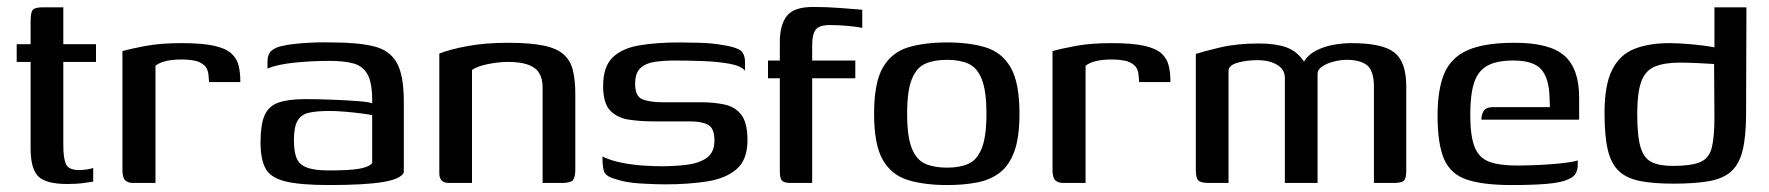

<svg xmlns="http://www.w3.org/2000/svg" viewBox="-20 -526 5085 552"><path d="M173 3Q113 3 90.5 -18.5Q68 -40 68 -100V-348H28V-399H68V-465Q68 -491 74.5 -498Q81 -505 104 -505H162Q162 -503 162 -496.5Q162 -490 162 -478V-399H256V-348H162V-109Q162 -70 170 -53.5Q178 -37 208 -37Q218 -37 230.5 -39Q243 -41 248 -43V-4Q242 -3 222 0Q202 3 173 3Z M427 0H363Q348 0 340 -7.5Q332 -15 332 -38V-379Q356 -386 399 -394Q442 -402 502 -402Q561 -402 595 -394.5Q629 -387 645 -372.5Q661 -358 666 -337.5Q671 -317 671 -290H581L580 -304Q579 -328 567 -338.5Q555 -349 538 -352Q521 -355 504 -355Q449 -355 427 -337Z M926 6Q843 6 800.5 -4.5Q758 -15 743.5 -41.5Q729 -68 729 -117Q729 -167 740.5 -194Q752 -221 780.5 -231Q809 -241 857 -241Q891 -241 932 -239.5Q973 -238 1006.5 -235.5Q1040 -233 1050 -229Q1051 -285 1037.5 -310.5Q1024 -336 996.5 -343.5Q969 -351 928 -351Q877 -351 827.5 -346Q778 -341 749 -329V-348Q749 -371 761.5 -381Q774 -391 792 -394Q812 -399 851.5 -402Q891 -405 934 -404Q1008 -404 1054 -393Q1100 -382 1120.5 -346Q1141 -310 1141 -234V-30Q1132 -11 1080 -2.5Q1028 6 926 6ZM926 -36Q986 -36 1013.5 -41Q1041 -46 1050 -57V-195Q1041 -197 1018 -200Q995 -203 970 -205Q945 -207 928 -207Q891 -207 868.5 -202Q846 -197 835.5 -179Q825 -161 825 -123Q825 -92 832 -73Q839 -54 860.5 -45Q882 -36 926 -36Z M1271 0Q1243 0 1243 -28V-372Q1273 -384 1324 -393.5Q1375 -403 1440 -403Q1504 -403 1542.5 -395Q1581 -387 1600.5 -369.5Q1620 -352 1627 -324Q1634 -296 1634 -255V-38Q1634 -16 1627 -8Q1620 0 1595 0H1540V-275Q1540 -314 1516 -331Q1492 -348 1440 -348Q1415 -348 1384 -342Q1353 -336 1337 -325V0Z M1892 4Q1863 4 1820.5 1.5Q1778 -1 1747 -12Q1728 -17 1720 -27Q1712 -37 1712 -76Q1737 -64 1768 -58Q1799 -52 1829.5 -50Q1860 -48 1882 -48Q1917 -48 1952.5 -52Q1988 -56 2011 -71.5Q2034 -87 2034 -122Q2034 -157 2016 -167Q1998 -177 1966 -177H1861Q1821 -177 1788 -182Q1755 -187 1734.5 -208Q1714 -229 1714 -279Q1714 -334 1741 -360.5Q1768 -387 1817.5 -395.5Q1867 -404 1934 -404Q1959 -404 1992.5 -403Q2026 -402 2055 -397Q2090 -392 2106 -383Q2122 -374 2122 -346V-323Q2110 -337 2076 -343Q2042 -349 1999 -350.5Q1956 -352 1920 -352Q1891 -352 1864.5 -348.5Q1838 -345 1822 -331Q1806 -317 1806 -285Q1806 -248 1828 -240Q1850 -232 1885 -232H1995Q2035 -232 2065 -225Q2095 -218 2112 -195Q2129 -172 2129 -123Q2129 -67 2098 -40Q2067 -13 2013.5 -4.5Q1960 4 1892 4Z M2188 -352H2222V-405Q2222 -454 2242 -480Q2262 -506 2318 -506Q2359 -506 2396 -503Q2433 -500 2459 -498V-446Q2445 -449 2418 -451.5Q2391 -454 2366 -454Q2335 -454 2325 -440.5Q2315 -427 2315 -397V-352H2439V-301H2315V0H2254Q2234 0 2228 -7Q2222 -14 2222 -33V-301H2188Z M2703 6Q2637 6 2590 -8.5Q2543 -23 2518 -66.5Q2493 -110 2493 -199Q2493 -288 2518 -331.5Q2543 -375 2590 -389.5Q2637 -404 2703 -404Q2768 -404 2814.5 -389.5Q2861 -375 2886 -331.5Q2911 -288 2911 -199Q2911 -132 2896.5 -91.5Q2882 -51 2855 -30Q2828 -9 2789.5 -1.5Q2751 6 2703 6ZM2703 -44Q2739 -44 2764 -55Q2789 -66 2802.5 -99.5Q2816 -133 2816 -199Q2816 -265 2802.5 -298.5Q2789 -332 2764 -343Q2739 -354 2703 -354Q2666 -354 2640.5 -343Q2615 -332 2601.5 -298.5Q2588 -265 2588 -199Q2588 -133 2601.5 -99.5Q2615 -66 2640.5 -55Q2666 -44 2703 -44Z M3101 0H3037Q3022 0 3014 -7.5Q3006 -15 3006 -38V-379Q3030 -386 3073 -394Q3116 -402 3176 -402Q3235 -402 3269 -394.5Q3303 -387 3319 -372.5Q3335 -358 3340 -337.5Q3345 -317 3345 -290H3255L3254 -304Q3253 -328 3241 -338.5Q3229 -349 3212 -352Q3195 -355 3178 -355Q3123 -355 3101 -337Z M3456 0Q3433 0 3425.5 -7Q3418 -14 3418 -37V-371Q3439 -378 3487.5 -389.5Q3536 -401 3599 -401Q3647 -401 3678 -390Q3709 -379 3729 -349Q3742 -370 3765.5 -381.5Q3789 -393 3815.5 -397.5Q3842 -402 3865 -402Q3955 -402 3989 -375Q4023 -348 4023 -278V-34Q4023 -12 4015.5 -6Q4008 0 3987 0H3930V-281Q3929 -324 3909.5 -339Q3890 -354 3852 -354Q3834 -354 3814.5 -349Q3795 -344 3781.5 -335Q3768 -326 3768 -314V0H3674V-302Q3674 -326 3652 -339.5Q3630 -353 3595 -353Q3564 -353 3539 -346Q3514 -339 3512 -324V0Z M4326 6Q4244 6 4197.5 -9.5Q4151 -25 4132 -68Q4113 -111 4113 -194Q4113 -268 4132 -314Q4151 -360 4199 -381.5Q4247 -403 4335 -403Q4436 -403 4478 -365.5Q4520 -328 4520 -246V-182H4239Q4239 -197 4246 -207.5Q4253 -218 4272 -218H4436L4435 -244Q4434 -300 4411.5 -326Q4389 -352 4331 -352Q4283 -352 4256 -337Q4229 -322 4218 -288Q4207 -254 4207 -196Q4207 -135 4219.5 -103.5Q4232 -72 4261.5 -61Q4291 -50 4344 -50Q4362 -50 4388 -51Q4414 -52 4441 -54Q4468 -56 4488.5 -59Q4509 -62 4516 -65V-51Q4516 -40 4511 -29Q4506 -18 4490 -11Q4469 -1 4428 2.5Q4387 6 4326 6Z M4593 -201Q4593 -282 4615 -325.5Q4637 -369 4679 -385.5Q4721 -402 4780 -402Q4807 -402 4845 -398.5Q4883 -395 4909 -390V-505H5001L5000 -201Q5000 -134 4990 -93.5Q4980 -53 4956.5 -32.5Q4933 -12 4892.5 -5Q4852 2 4791 2Q4734 2 4695.5 -5.5Q4657 -13 4634.5 -34Q4612 -55 4602.5 -95Q4593 -135 4593 -201ZM4789 -49Q4841 -49 4867 -59.5Q4893 -70 4901 -100Q4909 -130 4909 -189L4908 -342Q4893 -343 4863 -344.5Q4833 -346 4810 -346Q4765 -346 4737.5 -334.5Q4710 -323 4698.5 -291Q4687 -259 4687 -199Q4687 -135 4696.5 -103Q4706 -71 4728.5 -60Q4751 -49 4789 -49Z"/></svg>

Font: Genos Medium
Style: Regular
Weight: 500
Designer: Robert E. Leuschke
Foundry: Robert E. Leuschke
Version: Version 1.010; ttfautohint (v1.8.3)